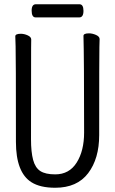

<svg xmlns="http://www.w3.org/2000/svg" viewBox="-20 -866 540 904"><path d="M240 18Q169 18 128 -8Q55 -54 55 -198Q55 -618 53.5 -648Q52 -678 52 -695Q52 -707 78 -707Q94 -707 110.5 -699.5Q127 -692 127 -680Q127 -668 126.5 -639Q126 -610 126 -210Q126 -150 136 -113Q146 -76 170 -60.5Q194 -45 240 -45Q306 -45 341 -100.5Q376 -156 376 -242Q376 -595 373 -697Q373 -709 399 -709Q415 -709 432 -701.5Q449 -694 449 -682Q449 -670 448 -645Q447 -620 447 -230Q447 -119 395 -50.5Q343 18 240 18ZM148 -784Q129 -784 129 -816Q129 -846 149 -846H354Q373 -846 373 -815Q373 -784 353 -784Z"/></svg>

Font: LXGW WenKai Mono TC
Style: Regular
Weight: 400
Designer: LXGW / Fontworks Inc.
Foundry: LXGW / Fontworks Inc.
Version: Version 1.330